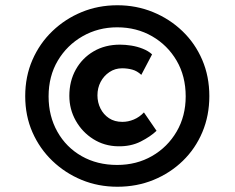

<svg xmlns="http://www.w3.org/2000/svg" viewBox="-20 -696 894 731"><path d="M576 -198Q553 -176 515.5 -157Q478 -138 429 -139Q377 -140 335 -166.5Q293 -193 268.5 -236.5Q244 -280 244 -331Q244 -387 268.5 -431Q293 -475 336.5 -500.5Q380 -526 437 -526Q457 -526 479.5 -522.5Q502 -519 523.5 -510.5Q545 -502 559 -489L518 -411Q502 -426 483.5 -431Q465 -436 445 -436Q418 -436 396.5 -421.5Q375 -407 363 -384Q351 -361 351 -333Q351 -306 362.5 -283Q374 -260 395 -246Q416 -232 446 -232Q468 -232 489.5 -241Q511 -250 528 -268ZM427 15Q354 15 291 -11Q228 -37 179.5 -83.5Q131 -130 103.5 -192.5Q76 -255 76 -330Q76 -405 103.5 -468Q131 -531 179.5 -577.5Q228 -624 291 -650Q354 -676 427 -676Q499 -676 562.5 -650Q626 -624 674.5 -577.5Q723 -531 750 -468Q777 -405 777 -330Q777 -256 750.5 -193Q724 -130 676 -83.5Q628 -37 564.5 -11Q501 15 427 15ZM426 -68Q500 -68 559 -102Q618 -136 652.5 -195Q687 -254 687 -329Q687 -406 652.5 -465Q618 -524 559 -558Q500 -592 426 -592Q354 -592 294.5 -558Q235 -524 200 -465Q165 -406 165 -329Q165 -254 198.5 -194.5Q232 -135 291 -101.5Q350 -68 426 -68Z"/></svg>

Font: Josefin Sans Medium
Style: Regular
Weight: 500
Designer: Santiago Orozco
Foundry: Typemade
Version: Version 2.001